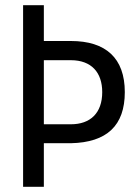

<svg xmlns="http://www.w3.org/2000/svg" viewBox="-20 -720 529 740"><path d="M69 -700V0H149V-168H253C392 -171 461 -236 461 -365C461 -496 388 -562 253 -562H149V-700ZM149 -488H253C333 -488 374 -440 374 -365C374 -284 328 -241 253 -241H149Z"/></svg>

Font: Mint Spirit
Style: Regular
Weight: 400
Designer: HARENDAL Hirwen
Foundry: Arkandis Digital Foundry.
Version: Version 1.004;FFEdit